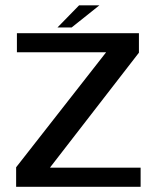

<svg xmlns="http://www.w3.org/2000/svg" viewBox="-20 -718 617 738"><path d="M42 0H520.5V-73.5H173V-75L514 -515.5V-590.5H45V-517H387.5V-516.5L42 -75ZM201 -612.5H255.5L362 -697.5H284Z"/></svg>

Font: Anybody SemiExpanded
Style: Regular
Weight: 400
Width: 6
Designer: Tyler Finck
Foundry: Etcetera Type Company
Version: Version 1.113;gftools[0.9.25]